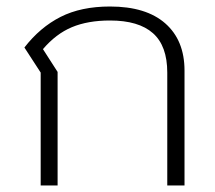

<svg xmlns="http://www.w3.org/2000/svg" viewBox="-20 -570 662 590"><path d="M105 -347 55 -424Q103 -486 166 -518Q229 -550 318 -550Q429 -550 488 -498Q547 -446 547 -353V0H494V-347Q494 -429 450 -468Q406 -507 318 -507Q250 -507 201 -486.5Q152 -466 112 -419L157 -349V0H105Z"/></svg>

Font: Prompt ExtraLight
Style: Regular
Weight: 275
Designer: Katatrad Team
Foundry: CadsonDemak
Version: Version 1.001